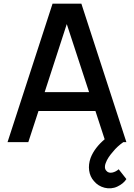

<svg xmlns="http://www.w3.org/2000/svg" viewBox="-20 -770 725 1040"><path d="M556.2 155.2C544.8 143.8 547.9 125 552.1 114.6C559.4 92.7 575 70.8 591.7 52.1C607.3 32.3 627.1 14.6 647.9 0H664.6L420.8 -750H264.6L20.8 0H133.3L188.5 -168.8H496.9L546.9 -15.6C513.5 12.5 485.4 46.9 470.8 85.4C454.2 131.2 460.4 179.2 488.5 210.4C517.7 246.9 571.9 261.5 615.6 240.6C637.5 230.2 654.2 216.7 664.6 200L622.9 146.9C604.2 163.5 571.9 175 556.2 155.2ZM221.9 -270.8 341.7 -639.6 462.5 -270.8Z"/></svg>

Font: Manrope Semibold
Style: Regular
Weight: 600
Width: 4
Designer: Michael Sharanda
Foundry: Michael Sharanda
Version: Version 2.000;PS 002.000;hotconv 1.0.88;makeotf.lib2.5.64775